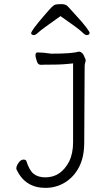

<svg xmlns="http://www.w3.org/2000/svg" viewBox="-20 -740 540 930"><path d="M399 -570Q392 -570 376.5 -585.5Q361 -601 273 -662Q182 -598 167 -584Q152 -570 145 -570Q131 -570 131 -580Q131 -585 146.5 -606.5Q162 -628 202 -674Q220 -695 230.5 -705.5Q241 -716 249.5 -718Q258 -720 278.5 -720Q299 -720 309 -708.5Q319 -697 349.5 -664Q380 -631 397 -608.5Q414 -586 414 -581Q414 -570 399 -570ZM60 81 59 76Q59 64 70 48.5Q81 33 93.5 33Q106 33 108 41Q122 85 143 102Q164 119 200 119Q275 119 315 42Q334 3 334 -51V-433Q284 -427 236 -427Q188 -427 178 -426Q164 -426 159 -442Q152 -461 152 -473.5Q152 -486 162 -486Q190 -486 228 -480Q331 -480 361 -490Q381 -489 390 -462Q395 -453 395 -448Q395 -443 392.5 -436.5Q390 -430 390 -416L388 -50Q388 20 363.5 68Q339 116 296 143Q253 170 200 170Q102 170 60 81Z"/></svg>

Font: Moon Stars Kai T HW Light
Style: Regular
Weight: 300
Designer: GuiWonder
Version: Version 1.101